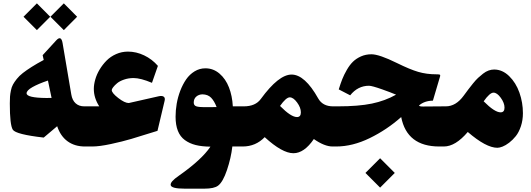

<svg xmlns="http://www.w3.org/2000/svg" viewBox="-20 -882 3199 1156"><path d="M364.3 -861.8 444.3 -781.2 364.3 -700.7 283.7 -781.2ZM202.1 -861.8 282.2 -781.2 202.1 -700.7 121.6 -781.2ZM259.8 -292Q279.8 -292 290.5 -292.5L268.6 -397Q210.4 -377.4 175.3 -357.4Q140.1 -337.4 140.1 -320.3Q140.1 -293 259.8 -292ZM501 0H491.7Q430.2 0 387.2 -31Q344.2 -62 324.2 -122.1L243.2 -53.7Q75.2 -72.8 57.1 -101.1Q39.1 -129.4 39.1 -258.8Q39.1 -284.2 40.3 -300.5Q41.5 -316.9 45.7 -337.4Q49.8 -357.9 58.1 -373Q66.4 -388.2 81.1 -406.7Q95.7 -425.3 117.7 -442.4Q139.6 -459.5 170.7 -479.2Q201.7 -499 243.2 -521L236.8 -549.8L318.8 -639.2Q348.6 -671.4 356.9 -622.1L409.2 -313.5Q415 -278.3 435.3 -260Q455.6 -241.7 486.8 -241.7H501Q513.2 -241.7 513.2 -147.9V-83.5Q513.2 0 501 0Z M544.9 -346.7Q544.9 -373 553.5 -403.3Q562 -433.6 579.8 -463.4Q597.7 -493.2 621.6 -517.3Q645.5 -541.5 679.2 -556.4Q712.9 -571.3 750.5 -571.3Q800.3 -571.3 847.9 -548.6Q895.5 -525.9 930.7 -485.4L895 -383.3Q826.7 -412.1 784.2 -412.1Q753.4 -412.1 726.8 -402.8Q700.2 -393.6 685.1 -380.9Q669.9 -368.2 661.4 -356.9Q652.8 -345.7 652.8 -339.8Q652.8 -322.3 691.9 -292Q731 -261.7 755.4 -261.7L934.6 -302.2Q954.6 -307.1 965.1 -300.3Q975.6 -293.5 971.2 -275.4L928.2 -94.2Q824.2 -61.5 770.8 -45.7Q717.3 -29.8 647.9 -14.9Q578.6 0 535.2 0H496.1Q469.2 0 469.2 -83.5V-147.9Q469.2 -241.7 496.1 -241.7H577.6Q544.9 -292.5 544.9 -346.7Z M1208.5 -236.8Q1254.4 -236.8 1284.2 -237.3Q1270.5 -273.4 1251.2 -293.5Q1231.9 -313.5 1198.7 -314Q1176.8 -313.5 1161.6 -300.3Q1146.5 -287.1 1146.5 -264.6Q1146.5 -247.1 1161.9 -241.9Q1177.2 -236.8 1208.5 -236.8ZM1055.7 176.8Q1194.3 79.6 1247.1 1Q1195.8 0.5 1158.4 -8.8Q1121.1 -18.1 1093 -38.6Q1064.9 -59.1 1051 -94.2Q1037.1 -129.4 1037.1 -179.2Q1037.1 -217.8 1043.9 -257.6Q1050.8 -297.4 1065.4 -335.7Q1080.1 -374 1100.8 -404.1Q1121.6 -434.1 1151.6 -452.4Q1181.6 -470.7 1216.8 -470.7Q1264.6 -470.7 1301.8 -438.7Q1338.9 -406.7 1358.6 -355.7Q1378.4 -304.7 1381.8 -241.7H1435.1Q1447.3 -241.7 1447.3 -147.9V-83.5Q1447.3 0 1435.1 0H1378.9Q1371.1 68.8 1346.7 141.4Q1322.3 213.9 1293 235.8Q1269 253.9 1210.9 253.9H1091.8Q1050.8 253.9 1029.8 248.3Q1008.8 242.7 1007.6 231.9Q1006.3 221.2 1018.3 207.8Q1030.3 194.3 1055.7 176.8Z M1666 -244.1Q1731.9 -177.2 1768.1 -177.2Q1791.5 -177.2 1791.5 -205.6Q1791.5 -233.9 1768.8 -264.9Q1746.1 -295.9 1724.6 -295.9Q1702.6 -295.9 1666 -244.1ZM1430.2 -241.7H1447.8Q1518.1 -241.7 1550.3 -286.1Q1657.7 -433.1 1735.4 -433.1Q1815.4 -433.1 1896 -289.1Q1922.9 -241.7 1985.4 -241.7H1994.1Q2006.3 -241.7 2006.3 -147.9V-83.5Q2006.3 0 1994.1 0H1982.4Q1933.6 0 1869.6 -44.9Q1811.5 40.5 1746.6 40.5Q1679.2 40.5 1573.7 -56.2Q1519.5 0 1440.9 0H1430.2Q1403.3 0 1403.3 -83.5V-147.9Q1403.3 -241.7 1430.2 -241.7Z M2268.6 70.8 2356.9 159.2 2268.6 247.6 2180.2 159.2ZM2088.4 -308.1 2019.5 -343.8Q2030.3 -378.9 2040.8 -405.5Q2051.3 -432.1 2068.4 -461.7Q2085.4 -491.2 2105.2 -510.5Q2125 -529.8 2153.6 -542.5Q2182.1 -555.2 2216.3 -555.2Q2263.2 -555.2 2370.1 -502.4Q2448.2 -463.9 2498.3 -449.2Q2548.3 -434.6 2606.9 -434.6Q2624 -434.6 2627.9 -432.6Q2631.8 -430.7 2629.9 -422.9L2586.4 -275.9Q2535.6 -275.4 2502.9 -247.1Q2504.4 -240.7 2526.4 -240.7L2651.4 -241.7Q2663.6 -241.7 2663.6 -147.9V-83.5Q2663.6 0 2651.4 0H2625Q2430.2 0 2395.5 -177.2Q2309.1 -100.6 2205.8 -50.3Q2102.5 0 2004.4 0H1989.3Q1962.4 0 1962.4 -83.5V-147.9Q1962.4 -241.7 1989.3 -241.7H2014.2Q2138.7 -241.7 2218.8 -258.3Q2298.8 -274.9 2364.7 -312Q2332.5 -325.7 2280.3 -344.2Q2219.2 -365.7 2201.7 -365.7Q2134.3 -365.7 2088.4 -308.1Z M2646.5 0Q2619.6 0 2619.6 -83.5V-147.9Q2619.6 -241.7 2646.5 -241.7H2664.1Q2725.1 -241.7 2772 -306.2Q2790 -330.6 2800 -344Q2810.1 -357.4 2827.6 -379.2Q2845.2 -400.9 2858.4 -413.1Q2871.6 -425.3 2888.4 -438.5Q2905.3 -451.7 2921.9 -457.5Q2938.5 -463.4 2955.1 -463.4Q3004.9 -463.4 3045.7 -423.6Q3086.4 -383.8 3107.4 -324.2Q3128.4 -264.6 3128.4 -200.7Q3128.4 -158.2 3116.2 -121.8Q3104 -85.4 3085.7 -62.5Q3067.4 -39.6 3045.7 -22.9Q3023.9 -6.3 3005.6 0.7Q2987.3 7.8 2974.6 7.8Q2906.7 7.8 2796.4 -87.4Q2722.2 0 2652.3 0ZM2994.1 -205.6Q3017.6 -205.6 3017.6 -233.9Q3017.6 -262.2 2995.1 -293.2Q2972.7 -324.2 2951.2 -324.2Q2928.7 -324.2 2892.1 -272Q2958 -205.6 2994.1 -205.6Z"/></svg>

Font: Sahel Black FD
Style: Black-FD
Weight: 900
Foundry: Saber Rastikerdar (saber.rastikerdar@gmail.com)
Version: Version 3.3.1